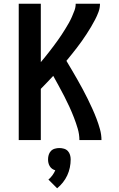

<svg xmlns="http://www.w3.org/2000/svg" viewBox="-20 -755 640 1035"><path d="M81 0V-735H200V-420Q212 -434 223.5 -448.5Q235 -463 246.5 -477.5Q258 -492 269 -507Q280 -522 291 -537Q302 -552 312 -567.5Q322 -583 332 -599Q342 -615 351 -631Q360 -647 367.5 -664Q375 -681 381.5 -698.5Q388 -716 388 -735H519Q519 -712 511 -690.5Q503 -669 492.5 -649Q482 -629 470.5 -609.5Q459 -590 446.5 -571Q434 -552 421 -533.5Q408 -515 394 -497Q380 -479 366 -461.5Q352 -444 338 -427Q353 -402 368 -376.5Q383 -351 397.5 -325.5Q412 -300 426 -274Q440 -248 453 -221.5Q466 -195 478 -168.5Q490 -142 500.5 -114.5Q511 -87 519 -58Q527 -29 527 0H408Q408 -31 399 -61.5Q390 -92 378.5 -121.5Q367 -151 354 -179.5Q341 -208 326.5 -236Q312 -264 297 -291.5Q282 -319 267 -346Q250 -328 233.5 -310.5Q217 -293 200 -276V0ZM288 260 241 213Q253 203 262.5 190Q272 177 278 163Q268 160 260.5 154.5Q253 149 248 140.5Q243 132 241 123Q239 114 239 104Q239 92 242.5 80Q246 68 254.5 59Q263 50 275.5 46.5Q288 43 300 43Q312 43 324.5 46.5Q337 50 345.5 59Q354 68 357.5 80Q361 92 361 104Q361 126 356.5 148Q352 170 342.5 190.5Q333 211 319 228.5Q305 246 288 260Z"/></svg>

Font: Iosevka Curly Extended
Style: Bold
Weight: 700
Width: 7
Monospace: yes
Designer: Belleve Invis
Foundry: Belleve Invis
Version: Version 11.1.0; ttfautohint (v1.8.3)